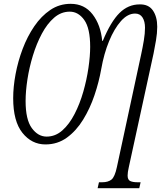

<svg xmlns="http://www.w3.org/2000/svg" viewBox="-20 -745 871 1005"><path d="M491 240 498 209H515Q546 209 563.5 195Q581 181 592 129L719 -461Q727 -498 733 -534Q739 -570 739 -600Q739 -633 726 -653.5Q713 -674 687 -674Q648 -674 613 -634.5Q578 -595 551 -529.5Q524 -464 510 -384Q498 -316 474.5 -246.5Q451 -177 415 -118.5Q379 -60 330 -24.5Q281 11 218 11Q146 11 97.5 -49.5Q49 -110 49 -231Q49 -290 61.5 -357Q74 -424 98.5 -489Q123 -554 159.5 -607.5Q196 -661 243.5 -693Q291 -725 350 -725Q422 -725 464.5 -670Q507 -615 515 -531H518Q560 -632 605.5 -677Q651 -722 711 -722Q758 -723 780.5 -690Q803 -657 803 -605Q803 -572 796.5 -533.5Q790 -495 784 -466L654 131Q648 157 648 174Q648 196 661.5 202.5Q675 209 700 209H716L709 240ZM224 -30Q270 -30 306.5 -62.5Q343 -95 370.5 -148.5Q398 -202 416 -265Q434 -328 443 -390Q452 -452 452 -500Q452 -597 421 -640.5Q390 -684 345 -684Q300 -684 263.5 -652.5Q227 -621 199 -568.5Q171 -516 152 -453.5Q133 -391 123.5 -329Q114 -267 114 -216Q114 -119 146.5 -74.5Q179 -30 224 -30Z"/></svg>

Font: Noto Serif ExtraCondensed Light
Style: Italic
Weight: 300
Width: 2
Italic angle: -12°
Designer: Monotype Design Team
Foundry: Monotype Imaging Inc.
Version: Version 2.014; ttfautohint (v1.8.4.7-5d5b)